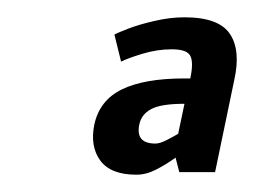

<svg xmlns="http://www.w3.org/2000/svg" viewBox="-20 -695 294 222"><path d="M137.7 -493Q108 -493 96 -509.3Q84 -525.7 89 -550.7Q95 -579 121 -591.7Q147 -604.3 193 -604.3H200Q204 -623 200 -630.5Q196 -638 178.7 -638Q161.7 -638 144.2 -632.7Q126.7 -627.3 120 -623.7L112.3 -655Q115 -656.7 127.8 -661.7Q140.7 -666.7 158.7 -670.8Q176.7 -675 193.3 -675Q233 -675 245.8 -655.8Q258.7 -636.7 250.7 -601.7L228.7 -496H187.3L183 -512.7Q172.3 -505 160.7 -499Q149 -493 137.7 -493ZM141 -550.7Q136.7 -529 159.7 -529Q164.7 -529 172 -532.7Q179.3 -536.3 186 -540.3L193.3 -575Q166 -575 154.7 -568.8Q143.3 -562.7 141 -550.7Z"/></svg>

Font: Epunda Sans Light
Style: Italic
Weight: 300
Italic angle: -12.0243°
Designer: Simon Atzbach
Foundry: typofactur
Version: Version 2.204